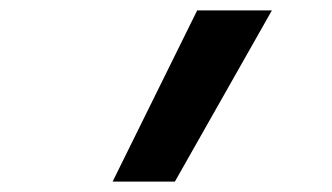

<svg xmlns="http://www.w3.org/2000/svg" viewBox="-20 -792 640 370"><path d="M197 -442 360 -772H504L317 -442Z"/></svg>

Font: Iosevka HT Extended
Style: Bold Italic
Weight: 700
Width: 7
Italic angle: -9°
Monospace: yes
Designer: Belleve Invis
Foundry: Belleve Invis
Version: Version 32.3.0; ttfautohint (v1.8.4)